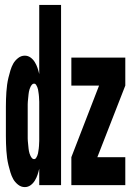

<svg xmlns="http://www.w3.org/2000/svg" viewBox="-20 -755 540 783"><path d="M81 8Q66 8 53.5 -2Q41 -12 34 -24.5Q27 -37 22.5 -52Q18 -67 14.5 -81.5Q11 -96 9 -110.5Q7 -125 6 -140Q5 -155 4.5 -170Q4 -185 4 -200V-320Q4 -335 4.5 -350Q5 -365 6 -380Q7 -395 9 -409.5Q11 -424 14.5 -438.5Q18 -453 22.5 -468Q27 -483 34 -495.5Q41 -508 53.5 -518Q66 -528 81 -528Q94 -528 104.5 -520.5Q115 -513 122 -501.5Q129 -490 133 -478Q137 -466 140 -453V-735H229V0H140V-67Q137 -54 133 -42Q129 -30 122 -18.5Q115 -7 104.5 0.5Q94 8 81 8ZM271 0V-114L384 -406H271V-520H491V-406L377 -114H491V0ZM119 -106Q124 -106 127 -110.5Q130 -115 132 -120Q134 -125 135 -129.5Q136 -134 136.5 -139Q137 -144 138 -149Q139 -154 139 -159.5Q139 -165 139.5 -170Q140 -175 140 -180Q140 -185 140 -190Q140 -195 140 -200V-320Q140 -325 140 -330Q140 -335 140 -340Q140 -345 139.5 -350Q139 -355 139 -360.5Q139 -366 138 -371Q137 -376 136.5 -381Q136 -386 135 -390.5Q134 -395 132 -400Q130 -405 127 -409.5Q124 -414 119 -414Q114 -414 110.5 -410Q107 -406 104.5 -401Q102 -396 100.5 -391Q99 -386 98 -381Q97 -376 96.5 -371Q96 -366 95.5 -361Q95 -356 94.5 -351Q94 -346 93.5 -340.5Q93 -335 93 -330Q93 -325 93 -320V-200Q93 -195 93 -190Q93 -185 93.5 -179.5Q94 -174 94.5 -169Q95 -164 95.5 -159Q96 -154 96.5 -149Q97 -144 98 -139Q99 -134 100.5 -129Q102 -124 104.5 -119Q107 -114 110.5 -110Q114 -106 119 -106Z"/></svg>

Font: Iosevka SS04 Heavy
Style: Regular
Weight: 900
Monospace: yes
Designer: Belleve Invis
Foundry: Belleve Invis
Version: Version 19.0.0; ttfautohint (v1.8.4)